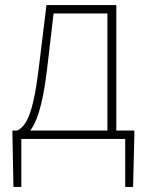

<svg xmlns="http://www.w3.org/2000/svg" viewBox="-20 -547 581 756"><path d="M29 -33V-13L33 189H64V0H473V189H504L509 -13V-33H438V-527H163L132 -274C109 -88 81 -50 48 -33ZM99 -33C121 -61 147 -121 165 -272L191 -494H403V-33Z"/></svg>

Font: Kinto Sans Thin
Style: Regular
Weight: 100
Designer: Authors: Ryoko NISHIZUKA  (kana & ideographs); Paul D. Hunt (Latin, Greek & Cyrillic); Wenlong ZHANG  (bopomofo); Sandol
Foundry: Adobe Systems Incorporated, ookami Inc.
Version: Version 0.001